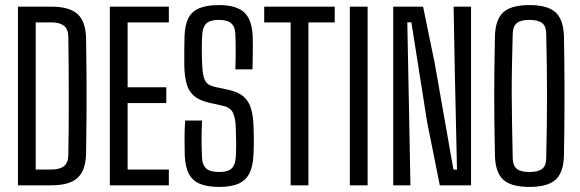

<svg xmlns="http://www.w3.org/2000/svg" viewBox="-20 -722 2260 748"><path d="M49.9 0V-696H180.4Q250.9 -696 282.6 -666.8Q314.2 -637.5 315.4 -570.8Q316.8 -494.8 317.1 -421.8Q317.3 -348.8 317.1 -275.7Q316.8 -202.5 315.4 -125.8Q314.7 -81 300.5 -53.4Q286.3 -25.8 256.8 -12.9Q227.2 0 180 0ZM119.2 -61.6H180Q212.7 -61.6 229.2 -74.7Q245.7 -87.9 246.2 -119.1Q247.3 -167.8 247.6 -224.7Q247.9 -281.7 247.9 -342.4Q247.9 -403.1 247.5 -463.2Q247.2 -523.4 246.2 -578.3Q245.7 -609.4 228.6 -622.1Q211.5 -634.8 180.4 -634.8H119.2Z M407.9 0V-696H637.8V-634.8H477.2V-382H627.8V-320.4H477.2V-61.6H637.8V0Z M834.1 6.2Q786.9 6.2 757.9 -6.3Q728.8 -18.8 715.1 -46.2Q701.5 -73.5 699.7 -117.4Q698.8 -154 698.9 -185.1Q699 -216.2 701.3 -252.5H767.1Q766 -228.3 765.4 -203.5Q764.9 -178.7 765.4 -154.1Q765.9 -129.4 767.1 -106.3Q768.8 -77.9 784.3 -64.9Q799.7 -51.9 833.7 -51.9Q867.5 -51.9 881.8 -65.2Q896 -78.4 898.3 -107.1Q900.5 -138.4 900 -166.9Q899.6 -195.4 898.3 -230Q897 -261 887.8 -282.1Q878.5 -303.2 849.5 -309.6L795.7 -321.6Q757.1 -330.4 736.4 -347.9Q715.6 -365.5 707.6 -393.7Q699.5 -421.9 698 -462.4Q697.5 -487.5 697.9 -519Q698.3 -550.5 698.8 -580Q700.2 -623.7 713.5 -650.6Q726.8 -677.5 756.1 -689.9Q785.3 -702.2 833.7 -702.2Q899.5 -702.2 930.8 -674.3Q962 -646.3 964.5 -579.2Q965 -566.9 965 -544.7Q964.9 -522.5 964.6 -497.6Q964.2 -472.7 963.7 -451.9H896.9Q897.9 -476.8 898.1 -499.7Q898.4 -522.7 898.1 -545.2Q897.9 -567.7 896.9 -590.3Q895.6 -618.2 880.6 -631.3Q865.6 -644.5 832.9 -644.5Q799.2 -644.5 784.8 -631.3Q770.3 -618.2 768.1 -590.3Q765.9 -560.8 766.1 -527.6Q766.3 -494.4 768.1 -462.4Q769.4 -427 778.9 -408.2Q788.4 -389.5 818.3 -383.2L868.2 -372.6Q907.8 -364.3 928.7 -345.9Q949.7 -327.6 958.1 -298.9Q966.5 -270.2 967.7 -230.2Q968.6 -206.8 968.8 -189.7Q969 -172.5 968.8 -156.1Q968.5 -139.6 967.5 -117.4Q965.3 -72.4 950.9 -45.2Q936.5 -18.1 907.9 -5.9Q879.2 6.2 834.1 6.2Z M1112.3 0V-634.8H1009.3V-696H1284.1V-634.8H1181.5V0Z M1342.9 0V-696H1412.2V0Z M1511.9 0V-696H1628.3L1673.6 -475.6L1746.5 -61.2H1760.4L1751.9 -441.7L1747.2 -696H1815.1V0H1693.4L1644 -246.5L1582.7 -635H1566.8L1574.1 -261.6L1579 0Z M2042.5 6.2Q1971 6.2 1940.3 -22.2Q1909.7 -50.6 1908.2 -116.2Q1906.8 -183.6 1906.1 -240.7Q1905.4 -297.7 1905.4 -350.9Q1905.4 -404.1 1906.1 -459.7Q1906.8 -515.4 1908.2 -580.4Q1909.7 -645.5 1940.5 -673.9Q1971.4 -702.2 2042.5 -702.2Q2114 -702.2 2144.6 -673.8Q2175.2 -645.4 2177.1 -580.2Q2178.1 -528.4 2178.5 -482.6Q2178.8 -436.9 2179.1 -393.9Q2179.3 -350.9 2179.1 -307.6Q2178.8 -264.4 2178.5 -217.3Q2178.1 -170.1 2177.1 -116.4Q2175.6 -50.7 2144.8 -22.2Q2114 6.2 2042.5 6.2ZM2042.5 -51.9Q2076.4 -51.9 2091.9 -63.9Q2107.4 -75.9 2107.9 -104.9Q2109.6 -176.6 2110.3 -236.1Q2111.1 -295.5 2111.1 -350.8Q2111.1 -406.2 2110.3 -464.3Q2109.5 -522.4 2107.9 -590.9Q2107.4 -620.2 2091.9 -632.3Q2076.4 -644.5 2042.5 -644.5Q2009.2 -644.5 1993.9 -632.3Q1978.5 -620.2 1977.5 -591.5Q1975.5 -522.5 1974.5 -464.3Q1973.4 -406.2 1973.6 -350.8Q1973.8 -295.5 1974.9 -236Q1975.9 -176.5 1977.5 -104.7Q1978.5 -75.9 1993.9 -63.9Q2009.2 -51.9 2042.5 -51.9Z"/></svg>

Font: Big Shoulders Display SC Thin
Style: Regular
Weight: 100
Designer: Patric King
Foundry: XO Type Co
Version: Version 2.002